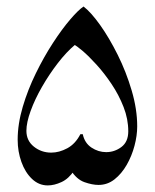

<svg xmlns="http://www.w3.org/2000/svg" viewBox="-20 -560 475 589"><path d="M126.5 8.8Q99.1 8.8 78.1 -11.2Q57.1 -31.2 45.7 -63.2Q34.2 -95.2 34.2 -131.3Q34.2 -179.7 49.8 -232.4Q65.4 -285.2 90.1 -335.4Q114.7 -385.7 142.6 -428.5Q170.4 -471.2 195.6 -500.5Q220.7 -529.8 236.3 -540Q258.8 -522.9 286.9 -483.6Q314.9 -444.3 341.1 -391.8Q367.2 -339.4 384 -282.2Q400.9 -225.1 400.9 -172.4Q400.9 -144 392.6 -112.8Q384.3 -81.5 368.7 -54.2Q353 -26.9 331.3 -9.8Q309.6 7.3 282.2 7.3Q263.2 7.3 239 -1.2Q214.8 -9.8 196.8 -38.6L208 -37.6Q190.9 -11.7 168.7 -1.5Q146.5 8.8 126.5 8.8ZM137.2 -91.8Q161.6 -91.8 186.5 -105.2Q211.4 -118.7 226.6 -148.4H233.9Q239.7 -121.1 260.7 -107.2Q281.7 -93.3 305.7 -93.3Q331.5 -93.3 352.5 -109.1Q373.5 -125 373.5 -157.2Q373.5 -194.8 359.1 -231.7Q344.7 -268.6 322.5 -301.8Q300.3 -335 276.4 -361.3Q252.4 -387.7 233.2 -404.1Q213.9 -420.4 206.5 -423.3H210.9Q184.1 -400.9 157.5 -366.5Q130.9 -332 108.9 -293.7Q86.9 -255.4 74 -219.7Q61 -184.1 61 -158.7Q61 -128.4 84 -110.1Q106.9 -91.8 137.2 -91.8Z"/></svg>

Font: Lateef Medium
Style: Regular
Weight: 500
Designer: SIL International
Foundry: SIL International
Version: Version 4.200